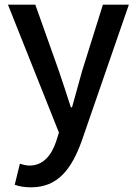

<svg xmlns="http://www.w3.org/2000/svg" viewBox="-20 -571 584 821"><path d="M113 230C228 230 286 151 329 33L531 -551H420L331 -267C317 -217 302 -163 288 -112H283C266 -164 249 -218 232 -267L131 -551H14L232 -4L220 34C200 93 165 137 106 137C91 137 75 132 65 129L43 219C62 226 84 230 113 230Z"/></svg>

Font: Noto Sans CJK SC Medium
Style: Regular
Weight: 500
Designer: Ryoko NISHIZUKA 西塚涼子 (kana, bopomofo & ideographs); Paul D. Hunt (Latin, Greek & Cyrillic); Sandoll Communications 산돌커뮤니
Foundry: Adobe
Version: Version 2.004;hotconv 1.0.118;makeotfexe 2.5.65603